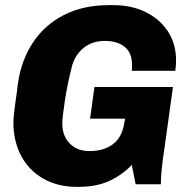

<svg xmlns="http://www.w3.org/2000/svg" viewBox="-20 -716 739 746"><path d="M664 -482Q664 -468 663 -458Q662 -448 661 -441H492Q493 -447 493 -464Q493 -511 464.5 -534Q436 -557 387 -557Q340 -557 307 -531.5Q274 -506 261 -464Q242 -391 232 -324.5Q222 -258 222 -237Q222 -188 251 -158.5Q280 -129 327 -129Q383 -129 418.5 -155.5Q454 -182 463 -238L466 -255H330L347 -378H652L619 -140Q605 -51 605 0H507L492 -75Q452 -34 402.5 -12Q353 10 286 10H278Q205 10 149 -21.5Q93 -53 62.5 -110Q32 -167 32 -241Q32 -260 38 -304.5Q44 -349 46 -362Q48 -384 50 -394Q63 -483 108.5 -551.5Q154 -620 229 -658Q304 -696 402 -696H423Q490 -696 545 -669.5Q600 -643 632 -594.5Q664 -546 664 -482Z"/></svg>

Font: Chivo ExtraBold Italic
Style: Regular
Weight: 800
Italic angle: -8.05°
Designer: Hector Gatti
Foundry: Omnibus-Type
Version: Version 1.007